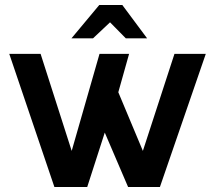

<svg xmlns="http://www.w3.org/2000/svg" viewBox="-20 -746 857 766"><path d="M17 -531H142L266 -144L377 -531H495L452 -378L550 -144L676 -531H801L618 0H491L398 -217L328 0H197ZM265 -593 376 -726H468L567 -593H482L419 -657L351 -593Z"/></svg>

Font: Exo
Style: DemiBold
Weight: 600
Designer: Natanael Gama
Version: Version 1.00